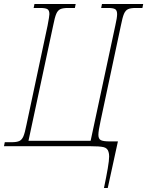

<svg xmlns="http://www.w3.org/2000/svg" viewBox="-40 -734 739 964"><path d="M508 52Q508 38 505 29Q500 10 481 5Q462 0 410 0H-20L-16 -20H18Q44 -20 57 -26Q70 -32 77.5 -49.5Q85 -67 93 -108L199 -606Q208 -653 208 -663Q208 -682 198 -688Q188 -694 162 -694H129L133 -714H340L336 -694H302Q276 -694 263 -688Q250 -682 242.5 -664.5Q235 -647 227 -606L103 -27H415L539 -606Q548 -645 548 -663Q548 -682 538 -688Q528 -694 502 -694H468L472 -714H679L675 -694H642Q616 -694 603 -688Q590 -682 582.5 -664.5Q575 -647 567 -606L465 -127Q454 -77 454 -57Q454 -37 466 -30.5Q478 -24 512 -24H552L501 210H482Q494 153 501 112Q508 71 508 52Z"/></svg>

Font: Noto Serif NarrowThin
Style: Italic
Weight: 250
Width: 4
Italic angle: -12°
Designer: Monotype Design Team
Foundry: Monotype Imaging Inc.
Version: Version 1.001